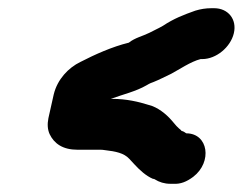

<svg xmlns="http://www.w3.org/2000/svg" viewBox="-20 -495 592 468"><path d="M502 -475H495C482 -475 469 -473 456 -469C428 -459 404 -450 377 -432C363 -424 357 -422 344 -415C328 -407 309 -403 294 -391C253 -381 211 -362 176 -344C147 -330 120 -302 111 -265L98 -207C95 -192 96 -179 101 -168C112 -145 133 -130 169 -130H225C227 -130 231 -130 236 -129C262 -126 282 -122 295 -108L308 -94C320 -81 336 -66 353 -59C355 -59 356 -59 357 -58C368 -51 381 -47 395 -47H403C420 -46 435 -52 451 -64C498 -100 488 -170 434 -170C430 -173 427 -175 422 -176V-177C418 -180 414 -184 410 -188L398 -202C385 -217 364 -234 343 -239C318 -247 288 -254 254 -254H250C280 -265 311 -272 337 -287C345 -292 351 -294 354 -295C369 -301 382 -308 397 -315C416 -325 445 -345 469 -351H473C507 -351 542 -380 550 -414C558 -448 536 -475 502 -475Z"/></svg>

Font: Electronic
Style: ThkIt
Weight: 900
Version: Version 1.011